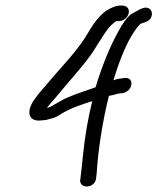

<svg xmlns="http://www.w3.org/2000/svg" viewBox="-20 -684 567 691"><path d="M219 -379C255 -422 300 -470 331 -524C347 -548 365 -580 381 -594C391 -603 396 -608 400 -608H408C423 -608 440 -621 443 -636C447 -653 436 -664 420 -664H413C402 -664 390 -660 380 -655C335 -635 310 -587 286 -548C247 -488 192 -434 147 -379C129 -358 121 -350 106 -329C82 -299 71 -250 121 -250C135 -252 142 -250 159 -256C173 -258 191 -267 200 -274C233 -294 270 -307 312 -320C296 -256 285 -188 279 -129C275 -91 273 -67 271 -55L269 -37L268 -36C268 -1 324 -7 326 -44L328 -61C333 -141 348 -244 372 -339C378 -340 386 -342 392 -343H393V-344C404 -347 411 -348 412 -348H413L422 -349C461 -357 465 -410 425 -403C415 -401 402 -401 388 -395C405 -451 429 -515 454 -556C467 -578 479 -592 483 -596C487 -599 489 -600 490 -600L499 -603C538 -612 534 -662 499 -656L489 -653C485 -652 449 -631 449 -631C435 -619 421 -599 406 -571C375 -516 346 -443 324 -370L307 -364C268 -350 235 -341 199 -321L162 -300L154 -297L149 -296C159 -310 170 -320 186 -340Z"/></svg>

Font: Stray Cat
Style: BdObl
Weight: 700
Version: Version 1.0